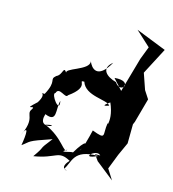

<svg xmlns="http://www.w3.org/2000/svg" viewBox="-112 -797 846 940"><g transform="rotate(15 311.5 -327.0)"><path d="M426 -63 447 -33 539 40 506 -12 536 -89 566 -155 567 -252 573 -266 607 -389 581 -429 553 -510 623 -644 469 -705 544 -636 519 -571 469 -395 421 -448C522 -458 469 -374 433 -430C384 -443 344 -477 396 -518C339 -418 300 -466 288 -497C297 -451 164 -432 188 -408C164 -446 175 -397 143 -383C112 -357 154 -363 111 -284C68 -283 129 -299 89 -236C21 -174 90 -225 70 -195C45 -162 102 -160 48 -54C79 -129 76 -69 66 -12C108 -42 82 -38 206 -80C144 -2 187 -47 136 25C249 7 247 -36 314 1C260 58 342 54 297 46C327 8 314 -60 443 -58C353 -17 427 -93 452 -63ZM446 -226C435 -163 464 -142 385 -172C376 -134 361 -72 347 -59C385 -115 364 -120 319 -43C313 -47 240 -20 289 -49C276 -22 251 -99 153 -139C244 -163 111 -94 140 -189C208 -161 181 -225 194 -271C208 -203 138 -296 161 -302C172 -339 215 -285 223 -307C320 -376 244 -393 283 -392C305 -324 415 -337 431 -310C359 -285 487 -359 431 -330C481 -218 418 -193 459 -203Z"/></g></svg>

Font: Charger Distortion
Style: 2It
Weight: 400
Designer: Jasper
Foundry: Cannot Into Space Fonts
Version: Version 0.98